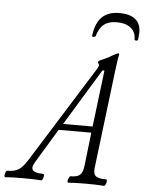

<svg xmlns="http://www.w3.org/2000/svg" viewBox="-127 -928 739 978"><g transform="rotate(5 242.5 -439.0)"><path d="M314.9 -752.9Q323.2 -818.8 355 -849.9Q386.7 -880.9 444.8 -880.9Q496.6 -880.9 524.9 -858.6Q553.2 -836.4 553.2 -792Q553.2 -783.7 551.5 -769Q549.8 -754.4 549.8 -752.9Q548.8 -748.5 540.5 -748.5Q532.2 -748.5 532.2 -752.9Q532.2 -792 505.9 -812.5Q479.5 -833 435.1 -833Q393.6 -833 369.4 -814Q345.2 -794.9 333 -752.9Q332 -750 327.4 -749Q322.8 -748 318.6 -749Q314.5 -750 314.9 -752.9ZM-64 2.9Q-67.9 1.5 -67.6 -5.9Q-67.4 -13.2 -63.7 -22Q-60.1 -30.8 -56.2 -30.8Q-17.1 -30.8 3.7 -44.9Q24.4 -59.1 47.9 -96.2L354 -585.9Q363.8 -602.1 363.8 -606Q363.8 -607.4 362.1 -610.1Q360.4 -612.8 359.9 -615.2Q356.9 -618.2 356.9 -623Q356.9 -628.9 376 -636.2Q407.7 -649.9 430.2 -664.1Q451.2 -675.8 456.1 -675.8Q460.9 -675.8 460.9 -670.9Q454.6 -646 446.8 -578.1L387.2 -87.9Q385.3 -73.7 386.5 -63Q387.7 -52.2 393.8 -45.2Q399.9 -38.1 413.6 -34.4Q427.2 -30.8 450.2 -30.8Q454.6 -29.3 454.3 -22Q454.1 -14.6 450.2 -5.9Q446.3 2.9 441.9 2.9Q404.8 0 349.1 0Q293.9 0 257.8 2.9Q254.4 1.5 254.9 -5.9Q255.4 -13.2 259.8 -22Q264.2 -30.8 268.1 -30.8Q303.2 -30.8 316.7 -43.9Q330.1 -57.1 334 -87.9L354 -261.2H187L81.1 -85.9Q64 -58.6 74.7 -44.7Q85.4 -30.8 128.9 -30.8Q132.8 -29.3 132.8 -22Q132.8 -14.6 128.9 -5.9Q125 2.9 121.1 2.9Q85 0 27.8 0Q-31.2 0 -64 2.9ZM382.8 -582 207 -293H357.9L393.1 -582Z"/></g></svg>

Font: Junicode SmCond Light
Style: Italic
Weight: 300
Width: 4
Italic angle: -11°
Designer: Peter S. Baker
Version: Version 2.206